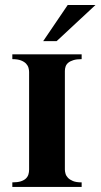

<svg xmlns="http://www.w3.org/2000/svg" viewBox="-20 -740 398 760"><path d="M303.2 0H28.8V-18.1Q49.3 -18.1 62.3 -22.2Q75.2 -26.4 82.5 -33.4Q89.8 -40.5 92.5 -49.6Q95.2 -58.6 95.2 -68.8V-455.1Q95.2 -462.4 92.8 -471.4Q90.3 -480.5 83.3 -488Q76.2 -495.6 63.2 -500.7Q50.3 -505.9 28.8 -505.9V-524.9H303.2V-505.9Q283.7 -505.9 270.8 -502Q257.8 -498 250.2 -491.7Q242.7 -485.4 239.7 -476.8Q236.8 -468.3 236.8 -459V-68.8Q236.8 -61.5 239.3 -52.7Q241.7 -43.9 248.8 -36.4Q255.9 -28.8 268.8 -23.4Q281.7 -18.1 303.2 -18.1ZM357.9 -720.2 204.1 -577.1H150.9L248 -720.2Z"/></svg>

Font: Uncial Antiqua
Style: Regular
Weight: 400
Version: Version 1.000